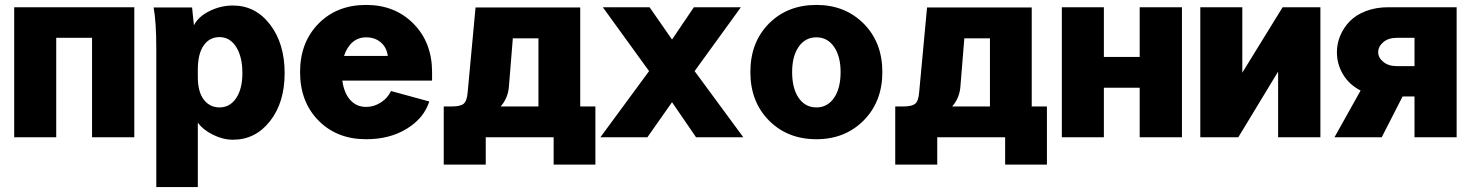

<svg xmlns="http://www.w3.org/2000/svg" viewBox="-20 -552 5927 772"><path d="M37.1 -522.9H520V0H350.1V-399.9H206.1V0H37.1Z M775.4 -59.1V200.2H608.4V-359.9Q608.4 -462.9 597.7 -522H752.4Q752.9 -515.6 755.6 -489.5Q758.3 -463.4 759.8 -450.2Q776.9 -484.9 822 -507.3Q867.2 -529.8 916.5 -529.8Q1007.3 -529.8 1065.9 -453.4Q1124.5 -377 1124.5 -257.8Q1124.5 -140.1 1065.9 -65.2Q1007.3 9.8 916.5 9.8Q876.5 9.8 836.2 -10.3Q795.9 -30.3 775.4 -59.1ZM775.4 -272V-242.2Q775.4 -183.1 799.3 -151.6Q823.2 -120.1 862.8 -120.1Q904.3 -120.1 929.4 -157.2Q954.6 -194.3 954.6 -257.8Q954.6 -324.2 929.4 -363.5Q904.3 -402.8 862.8 -402.8Q822.3 -402.8 798.8 -369.1Q775.4 -335.4 775.4 -272Z M1186.5 -262.2Q1186.5 -381.3 1260.5 -456.8Q1334.5 -532.2 1452.1 -532.2Q1568.4 -532.2 1642.8 -456.5Q1717.3 -380.9 1717.3 -262.2V-228H1356.4Q1363.3 -177.7 1388.4 -149.9Q1413.6 -122.1 1452.1 -122.1Q1482.9 -122.1 1510.5 -139.4Q1538.1 -156.7 1552.2 -186L1706.1 -144Q1684.6 -76.7 1615.7 -34.4Q1546.9 7.8 1452.1 7.8Q1334.5 7.8 1260.5 -67.4Q1186.5 -142.6 1186.5 -262.2ZM1452.1 -401.9Q1420.4 -401.9 1397.7 -382.3Q1375 -362.8 1363.3 -327.1H1539.1Q1535.2 -360.8 1511.5 -381.3Q1487.8 -401.9 1452.1 -401.9Z M1892.1 -522H2313V-124H2374V109.9H2206.1V0H1933.1V109.9H1764.2V-124H1797.4Q1831.1 -124 1844.2 -134.8Q1857.4 -145.5 1860.4 -181.2ZM2026.4 -206.1Q2023.4 -158.7 1993.2 -124H2145V-397.9H2042Z M2589.8 -266.1 2403.8 -522.9H2591.8L2682.1 -393.1L2770 -522.9H2959L2772.9 -266.1L2968.8 0H2778.8L2682.1 -141.1L2583 0H2394Z M3527.8 -262.2Q3527.8 -143.6 3452.9 -67.9Q3377.9 7.8 3262.7 7.8Q3146.5 7.8 3071.8 -67.6Q2997.1 -143.1 2997.1 -262.2Q2997.1 -381.8 3071.5 -457Q3146 -532.2 3262.7 -532.2Q3377.9 -532.2 3452.9 -456.8Q3527.8 -381.3 3527.8 -262.2ZM3165 -262.2Q3165 -196.3 3191.4 -158.2Q3217.8 -120.1 3262.7 -120.1Q3307.1 -120.1 3333.5 -158.4Q3359.9 -196.8 3359.9 -262.2Q3359.9 -325.7 3333.5 -363.8Q3307.1 -401.9 3262.7 -401.9Q3217.8 -401.9 3191.4 -364Q3165 -326.2 3165 -262.2Z M3707.5 -522H4128.4V-124H4189.5V109.9H4021.5V0H3748.5V109.9H3579.6V-124H3612.8Q3646.5 -124 3659.7 -134.8Q3672.9 -145.5 3675.8 -181.2ZM3841.8 -206.1Q3838.9 -158.7 3808.6 -124H3960.4V-397.9H3857.4Z M4249.5 -522.9H4418.5V-323.2H4562.5V-522.9H4732.4V0H4562.5V-199.2H4418.5V0H4249.5Z M4806.2 -522.9H4975.1V-259.8L5137.2 -522.9H5289.1V0H5119.1V-264.2L4959 0H4806.2Z M5836.9 0H5667.5V-164.1H5619.6L5535.6 0H5345.7L5450.7 -188Q5404.3 -211.9 5379.9 -253.2Q5355.5 -294.4 5355.5 -341.8Q5355.5 -376.5 5368.7 -408.2Q5381.8 -439.9 5406.5 -465.8Q5431.2 -491.7 5471.7 -507.3Q5512.2 -522.9 5562.5 -522.9H5836.9ZM5667.5 -286.1V-399.9H5596.7Q5562 -399.9 5541.7 -382.3Q5521.5 -364.7 5521.5 -341.8Q5521.5 -320.3 5542 -303.2Q5562.5 -286.1 5596.7 -286.1Z"/></svg>

Font: LT Superior Black
Style: Regular
Weight: 900
Designer: Daniel Lyons
Foundry: LyonsType
Version: Version 2.005